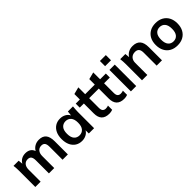

<svg xmlns="http://www.w3.org/2000/svg" viewBox="255 -1953 3194 3194"><g transform="rotate(-45 1852.5 -356.0)"><path d="M68 0V-379Q68 -410 66 -442Q64 -474 60 -505H181L189 -426Q212 -468 252.5 -491.5Q293 -515 347 -515Q402 -515 439.5 -491.5Q477 -468 495 -419Q520 -464 564.5 -489.5Q609 -515 665 -515Q750 -515 792 -465Q834 -415 834 -309V0H709V-304Q709 -364 689 -390.5Q669 -417 625 -417Q573 -417 543 -380.5Q513 -344 513 -282V0H388V-304Q388 -364 368 -390.5Q348 -417 304 -417Q252 -417 222.5 -380.5Q193 -344 193 -282V0Z M1162 10Q1096 10 1046 -21.5Q996 -53 968 -112Q940 -171 940 -253Q940 -335 968 -393.5Q996 -452 1046 -483.5Q1096 -515 1162 -515Q1219 -515 1264 -490Q1309 -465 1330 -421L1339 -505H1459Q1456 -474 1453.5 -442Q1451 -410 1451 -379V0H1327L1326 -76Q1304 -36 1260 -13Q1216 10 1162 10ZM1197 -86Q1256 -86 1292 -127.5Q1328 -169 1328 -253Q1328 -337 1292 -378Q1256 -419 1197 -419Q1138 -419 1102 -378Q1066 -337 1066 -253Q1066 -169 1101.5 -127.5Q1137 -86 1197 -86Z M1803 10Q1621 10 1621 -178V-411H1524V-505H1621V-634L1746 -666V-505H1881V-411H1746V-186Q1746 -134 1766 -113Q1786 -92 1821 -92Q1840 -92 1853.5 -95Q1867 -98 1880 -103V-4Q1863 3 1842.5 6.5Q1822 10 1803 10Z M2154 10Q1972 10 1972 -178V-411H1875V-505H1972V-634L2097 -666V-505H2232V-411H2097V-186Q2097 -134 2117 -113Q2137 -92 2172 -92Q2191 -92 2204.5 -95Q2218 -98 2231 -103V-4Q2214 3 2193.5 6.5Q2173 10 2154 10Z M2310 -600V-722H2449V-600ZM2317 0V-505H2442V0Z M2578 0V-379Q2578 -410 2576 -442Q2574 -474 2570 -505H2691L2699 -424Q2725 -468 2769 -491.5Q2813 -515 2869 -515Q2958 -515 3003 -465Q3048 -415 3048 -309V0H2923V-303Q2923 -364 2899.5 -390.5Q2876 -417 2829 -417Q2771 -417 2737 -381Q2703 -345 2703 -285V0Z M3409 10Q3331 10 3274 -22Q3217 -54 3185.5 -113Q3154 -172 3154 -253Q3154 -334 3185.5 -392.5Q3217 -451 3274 -483Q3331 -515 3409 -515Q3487 -515 3544.5 -483Q3602 -451 3633.5 -392.5Q3665 -334 3665 -253Q3665 -172 3633.5 -113Q3602 -54 3544.5 -22Q3487 10 3409 10ZM3409 -86Q3468 -86 3503 -127.5Q3538 -169 3538 -253Q3538 -337 3503 -378Q3468 -419 3409 -419Q3350 -419 3315 -378Q3280 -337 3280 -253Q3280 -169 3315 -127.5Q3350 -86 3409 -86Z"/></g></svg>

Font: MulishBold
Style: Bold
Weight: 700
Designer: Vernon Adams
Foundry: Vernon Adams
Version: Version 3.602; ttfautohint (v1.8.3)